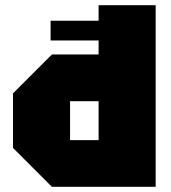

<svg xmlns="http://www.w3.org/2000/svg" viewBox="-20 -720 660 740"><path d="M580 -700V0H180L30 -150V-360L180 -510H360V-700ZM250 -180H360V-330H250ZM175 -564V-640H575V-564Z"/></svg>

Font: Tektur Black
Style: Regular
Weight: 900
Designer: Adam Jagosz
Foundry: Adam Jagosz
Version: Version 1.005;gftools[0.9.30]